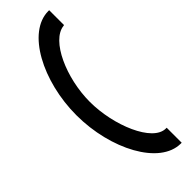

<svg xmlns="http://www.w3.org/2000/svg" viewBox="-276 -705 841 841"><g transform="rotate(-45 144.0 -284.5)"><path d="M24 -285C24 -74 129 126 260 126H265V33H260C178 33 107 -138 107 -285C107 -432 178 -593 261 -602L265 -603V-695H260C129 -695 24 -496 24 -285Z"/></g></svg>

Font: Charger Pro
Style: Bd
Weight: 700
Designer: Jasper
Foundry: Cannot Into Space Fonts
Version: Version 1.09